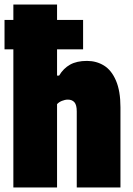

<svg xmlns="http://www.w3.org/2000/svg" viewBox="-20 -828 589 848"><path d="M512 -354V0H319V-336Q319 -364.5 308.8 -376.2Q298.5 -388 280 -388Q267 -388 253.5 -382.5Q240 -377 232 -368V0H39V-610H0V-740H39V-808H232V-740H347V-610H232V-494H241Q260 -526 289.5 -542.5Q319 -559 364 -559Q406 -559 439.2 -538.5Q472.5 -518 492.2 -472Q512 -426 512 -354Z"/></svg>

Font: Encode Sans Condensed Black
Style: Regular
Weight: 900
Width: 3
Designer: Multiple Designers
Foundry: Impallari Type
Version: Version 2.000